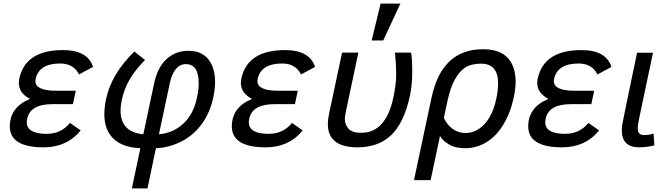

<svg xmlns="http://www.w3.org/2000/svg" viewBox="-20 -806 3733 1070"><path d="M223.6 15.1Q34.7 15.1 34.7 -101.6Q34.7 -208.5 147.5 -254.9Q85 -287.1 85 -343.3Q85 -354.5 87.4 -367.2Q121.1 -526.9 331.1 -526.9Q468.3 -526.9 498.5 -433.1L420.4 -391.1Q389.6 -452.1 315.4 -452.1Q197.3 -452.1 178.7 -366.2Q177.2 -359.9 177.2 -354Q177.2 -300.3 293.9 -300.3H402.3L386.2 -225.6H272.9Q148.9 -225.6 131.8 -145Q129.4 -134.3 129.4 -125Q129.4 -60.1 239.7 -60.1Q320.8 -60.1 370.1 -121.1L429.7 -79.1Q352.5 15.1 223.6 15.1Z M801.8 244.1H714.8L762.2 20Q642.6 15.1 593.3 -55.2Q561.5 -100.1 561.5 -169.4Q561.5 -208 571.3 -254.4Q601.1 -395 729 -519L788.1 -471.7Q731.9 -414.6 701.9 -362.1Q671.9 -309.6 659.2 -251.5Q651.9 -217.3 651.9 -189Q651.9 -70.3 778.8 -57.6L838.9 -341.3Q857.9 -430.7 908.2 -476.8Q958.5 -522.9 1031.2 -522.9Q1119.1 -522.9 1156.2 -452.6Q1178.7 -410.2 1178.7 -351.1Q1178.7 -310.5 1168.5 -262.7Q1150.4 -177.7 1104.7 -115.2Q1059.1 -52.7 991.9 -18.1Q924.8 16.6 849.1 20ZM865.7 -57.6Q944.3 -64.5 1001.2 -116.5Q1058.1 -168.5 1077.6 -261.7Q1087.4 -306.2 1087.4 -341.3Q1087.4 -448.7 1015.6 -448.7Q983.9 -448.7 960.7 -421.9Q937.5 -395 926.3 -342.3Z M1460.9 15.1Q1272 15.1 1272 -101.6Q1272 -208.5 1384.8 -254.9Q1322.3 -287.1 1322.3 -343.3Q1322.3 -354.5 1324.7 -367.2Q1358.4 -526.9 1568.4 -526.9Q1705.6 -526.9 1735.8 -433.1L1657.7 -391.1Q1627 -452.1 1552.7 -452.1Q1434.6 -452.1 1416 -366.2Q1414.6 -359.9 1414.6 -354Q1414.6 -300.3 1531.2 -300.3H1639.6L1623.5 -225.6H1510.3Q1386.2 -225.6 1369.1 -145Q1366.7 -134.3 1366.7 -125Q1366.7 -60.1 1477.1 -60.1Q1558.1 -60.1 1607.4 -121.1L1667 -79.1Q1589.8 15.1 1460.9 15.1Z M1972.7 15.1Q1807.1 15.1 1807.1 -115.2Q1807.1 -141.1 1814 -172.9L1886.2 -512.7H1977.1L1905.8 -175.8Q1901.9 -157.7 1901.9 -143.1Q1901.9 -112.8 1921.6 -89.4Q1941.4 -65.9 1993.2 -65.9Q2130.4 -65.9 2172.4 -263.2Q2188 -336.4 2188 -393.1Q2188 -445.8 2181.2 -512.7H2271Q2277.3 -482.4 2277.3 -401.4Q2277.3 -332.5 2264.6 -272.9Q2232.4 -122.6 2160.9 -53.7Q2089.4 15.1 1972.7 15.1ZM2115.7 -580.6H2051.3L2101.1 -786.1H2211.4Z M2379.9 197.8H2287.1L2384.8 -261.2Q2441.9 -531.7 2671.9 -531.7Q2784.7 -531.7 2827.1 -460Q2853.5 -415.5 2853.5 -351.6Q2853.5 -312.5 2843.8 -266.1Q2824.7 -176.3 2784.9 -111.3Q2745.1 -46.4 2690.4 -13.2Q2635.7 20 2571.8 20Q2516.1 20 2480 -2.4Q2443.8 -24.9 2432.1 -48.3ZM2573.7 -64.9Q2633.8 -64.9 2679.9 -114.3Q2726.1 -163.6 2746.1 -256.8Q2755.9 -302.2 2755.9 -341.8Q2755.9 -451.2 2660.6 -451.2Q2606 -451.2 2572.8 -429.7Q2539.6 -408.2 2514.2 -361.8Q2488.8 -315.4 2472.7 -238.8L2453.6 -148.9Q2469.7 -112.8 2501.2 -88.9Q2532.7 -64.9 2573.7 -64.9Z M3112.8 15.1Q2923.8 15.1 2923.8 -101.6Q2923.8 -208.5 3036.6 -254.9Q2974.1 -287.1 2974.1 -343.3Q2974.1 -354.5 2976.6 -367.2Q3010.3 -526.9 3220.2 -526.9Q3357.4 -526.9 3387.7 -433.1L3309.6 -391.1Q3278.8 -452.1 3204.6 -452.1Q3086.4 -452.1 3067.9 -366.2Q3066.4 -359.9 3066.4 -354Q3066.4 -300.3 3183.1 -300.3H3291.5L3275.4 -225.6H3162.1Q3038.1 -225.6 3021 -145Q3018.6 -134.3 3018.6 -125Q3018.6 -60.1 3128.9 -60.1Q3210 -60.1 3259.3 -121.1L3318.8 -79.1Q3241.7 15.1 3112.8 15.1Z M3542 15.1Q3445.3 15.1 3445.3 -80.1Q3445.3 -95.7 3448.2 -114.3Q3451.7 -136.7 3530.3 -512.2H3619.1L3542.5 -148.9Q3534.2 -110.4 3534.2 -91.8Q3534.2 -70.8 3543.2 -62Q3552.2 -53.2 3571.8 -53.2Q3598.1 -53.2 3622.1 -62L3627 3.9Q3614.3 7.8 3589.6 11.5Q3564.9 15.1 3542 15.1Z"/></svg>

Font: Cadman
Style: Italic
Weight: 400
Italic angle: -12°
Designer: Paul James MIller
Foundry: High-Logic / Made with FontCreator
Version: Version 2.114;March 28, 2021;FontCreator 13.0.0.2683 64-bit